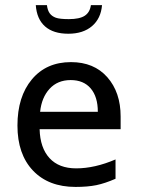

<svg xmlns="http://www.w3.org/2000/svg" viewBox="-20 -739 601 757"><path d="M277.8 -2Q171.4 -2 110.1 -66.4Q48.8 -130.9 48.8 -244.1Q48.8 -357.9 105.7 -426Q162.6 -494.1 259.8 -494.1Q350.6 -494.1 403.1 -434.6Q455.6 -375 455.6 -279.8V-229.5H136.2Q138.2 -155.8 175.3 -115.5Q212.4 -75.2 280.3 -75.2Q353.5 -75.2 435.5 -110.4V-34.2Q394 -16.1 359.9 -9Q325.7 -2 277.8 -2ZM258.8 -423.3Q207 -423.3 175.5 -388.9Q144 -354.5 138.2 -298.3H365.7Q365.7 -357.4 337.6 -390.4Q309.6 -423.3 258.8 -423.3ZM249.5 -606Q190.4 -606 157.7 -634.8Q125 -663.6 121.1 -718.8H165Q167.5 -698.2 176 -686.5Q184.6 -674.8 200 -669.2Q215.3 -663.6 251.5 -663.6Q293.9 -663.6 314.2 -677Q334.5 -690.4 338.4 -718.8H382.3Q377.9 -666 342.8 -636Q307.6 -606 249.5 -606Z"/></svg>

Font: XL-Viking
Style: Regular
Weight: 400
Foundry: Ascender Corporation
Version: Version 1.10 March 23, 2015